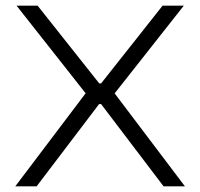

<svg xmlns="http://www.w3.org/2000/svg" viewBox="-20 -659 708 679"><path d="M34 0 288 -336V-322.5L38.5 -639H113L331 -364H337.5L555 -639H630L380.5 -322.5L380 -336L634 0H558.5L337.5 -291H330.5L109.5 0Z"/></svg>

Font: Anek Gujarati SemiExpanded Light
Style: Regular
Weight: 300
Width: 6
Designer: Mrunmayee Ghaisas (Gujarati), Yesha Goshar (Latin)
Foundry: Ek Type
Version: Version 1.003